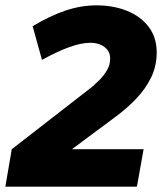

<svg xmlns="http://www.w3.org/2000/svg" viewBox="-31 -698 606 718"><path d="M-11 0 13 -140 308 -369Q324 -382 341 -399Q358 -416 369.5 -436Q381 -456 381 -479Q381 -498 371.5 -510.5Q362 -523 345.5 -530.5Q329 -538 307 -538Q273 -538 228.5 -522Q184 -506 126 -474L91 -600Q156 -639 214 -658.5Q272 -678 330 -678Q393 -678 444 -657.5Q495 -637 525 -597.5Q555 -558 555 -502Q555 -451 534 -408Q513 -365 477.5 -328Q442 -291 398 -259L238 -140H506L481 0Z"/></svg>

Font: Gantari ExtraBold
Style: Italic
Weight: 800
Italic angle: -10°
Designer: Anugrah Pasau
Foundry: Lafontype
Version: Version 1.000